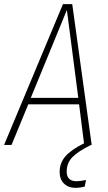

<svg xmlns="http://www.w3.org/2000/svg" viewBox="-33 -702 525 930"><path d="M408.2 0Q345.2 30.8 317.6 59.3Q290 87.9 290 129.9Q290 152.3 302.2 164.1Q314.5 175.8 336.9 175.8Q355.5 175.8 383.8 169.9L377 202.1Q352.5 208 334 208Q298.3 208 277.1 187.3Q255.9 166.5 255.9 130.9Q255.9 87.4 283.9 55.2Q312 22.9 374 -7.8L350.1 -196.8H104L22.9 0H-13.2L272 -682.1H316.9L411.1 0ZM116.2 -228H346.2L291 -653.8Z"/></svg>

Font: Fira Sans Compressed UltraLight
Style: Italic
Weight: 200
Width: 3
Italic angle: -8°
Designer: Carrois Corporate & Edenspiekermann AG
Foundry: Carrois Corporate GbR & Edenspiekermann AG
Version: Version 4.203;PS 004.203;hotconv 1.0.88;makeotf.lib2.5.64775